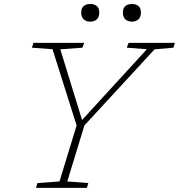

<svg xmlns="http://www.w3.org/2000/svg" viewBox="-20 -916 872 936"><path d="M696 -676 598 -683.5 607 -707H832.5L825.5 -683.5L733.5 -675.5L391.5 -304.5L308 -31.5L410.5 -23.5L403.5 0H155.5L162.5 -23.5L270 -31.5L353.5 -304.5L236 -676L135.5 -683.5L143 -707H390.5L381.5 -683.5L274 -675.5L380 -331ZM420 -810.5Q400 -810.5 388 -821.8Q376 -833 376 -854.5Q376 -876.5 388 -886.5Q400 -896.5 420 -896.5Q440 -896.5 452 -886.5Q464 -876.5 464 -854.5Q464 -833 452 -821.8Q440 -810.5 420 -810.5ZM623 -810.5Q603 -810.5 591 -821.8Q579 -833 579 -854.5Q579 -876.5 591 -886.5Q603 -896.5 623 -896.5Q643 -896.5 655 -886.5Q667 -876.5 667 -854.5Q667 -833 655 -821.8Q643 -810.5 623 -810.5Z"/></svg>

Font: Newsreader 6pt ExtraLight
Style: Italic
Weight: 275
Italic angle: -17°
Designer: Hugues Gentile
Foundry: Production Type
Version: Version 1.003; ttfautohint (v1.8.3)